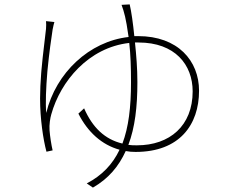

<svg xmlns="http://www.w3.org/2000/svg" viewBox="-20 -800 1040 872"><path d="M551 -114C566 -111 580 -110 596 -110C795 -110 884 -233 884 -388C884 -524 788 -636 607 -636H590C584 -695 577 -746 569 -780L532 -778C537 -765 544 -743 548 -725C552 -708 558 -676 564 -632C386 -612 234 -470 190 -287C186 -331 189 -402 195 -473L196 -484C203 -557 213 -627 219 -666C222 -682 225 -693 227 -700L189 -704C190 -693 190 -683 189 -669C186 -636 175 -560 168 -479L167 -467C164 -428 162 -389 162 -353C162 -261 176 -167 191 -111L219 -117C213 -142 207 -182 205 -208C203 -234 208 -264 213 -281C255 -431 382 -584 567 -605C573 -554 575 -493 575 -426C575 -313 564 -222 536 -148C456 -167 400 -221 362 -308L336 -284C379 -199 443 -142 523 -120C491 -53 443 -3 374 33L402 52C473 11 519 -44 551 -114ZM563 -142C593 -221 604 -315 604 -427C604 -489 599 -550 593 -607H609C775 -607 855 -506 855 -385C855 -229 751 -140 602 -140C588 -140 576 -140 563 -142Z"/></svg>

Font: Glow Sans SC Normal ExtraLight
Style: Regular
Weight: 200
Designer: Ryoko NISHIZUKA (kana, bopomofo & ideographs); Paul D. Hunt (Latin, Greek & Cyrillic); Sandoll Communications, Soo-young
Version: Version 0.93